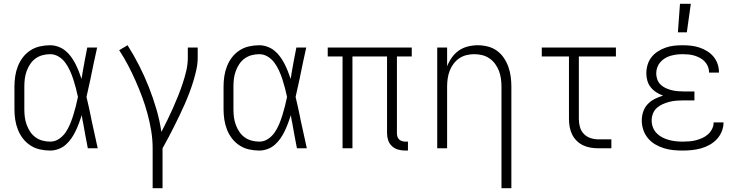

<svg xmlns="http://www.w3.org/2000/svg" viewBox="-20 -780 3890 1010"><path d="M244 12Q217 12 190 6Q163 0 140 -15Q117 -30 100.5 -51.5Q84 -73 74 -98.5Q64 -124 60 -151Q56 -178 56 -205V-325Q56 -352 60 -379Q64 -406 74 -431.5Q84 -457 100.5 -478.5Q117 -500 140 -515Q163 -530 190 -536Q217 -542 244 -542Q265 -542 286 -534.5Q307 -527 323.5 -513.5Q340 -500 353 -482.5Q366 -465 376 -445.5Q386 -426 394 -406Q402 -386 409 -365Q410 -371 411 -377Q412 -383 413 -388V-391Q419 -426 425.5 -460.5Q432 -495 439 -530H491Q482 -491 474 -452.5Q466 -414 458 -375V-374Q452 -348 446.5 -322Q441 -296 435 -270Q442 -242 448 -213.5Q454 -185 460 -157V-155Q469 -116 477 -77.5Q485 -39 494 0H442Q435 -35 428.5 -70.5Q422 -106 416 -141L415 -143Q414 -151 412.5 -158.5Q411 -166 410 -174Q403 -152 395 -131Q387 -110 377.5 -90Q368 -70 355 -51.5Q342 -33 325.5 -18.5Q309 -4 287.5 4Q266 12 244 12ZM244 -35Q269 -35 290 -49Q311 -63 325 -83.5Q339 -104 348.5 -127Q358 -150 365.5 -174Q373 -198 379 -222Q385 -246 390 -270Q385 -294 379 -317Q373 -340 365.5 -363Q358 -386 348 -408Q338 -430 324 -449.5Q310 -469 289 -482Q268 -495 244 -495Q223 -495 203 -489.5Q183 -484 166.5 -472Q150 -460 138.5 -442.5Q127 -425 120 -405.5Q113 -386 110.5 -366Q108 -346 108 -325V-205Q108 -184 110.5 -164Q113 -144 120 -124.5Q127 -105 138.5 -87.5Q150 -70 166.5 -58Q183 -46 203 -40.5Q223 -35 244 -35Z M783 210V0Q783 -46 775.5 -91.5Q768 -137 756 -181.5Q744 -226 728 -269Q712 -312 693.5 -354Q675 -396 653.5 -437Q632 -478 607 -516L651 -542Q684 -490 712 -435Q740 -380 762.5 -323Q785 -266 802.5 -206.5Q820 -147 829 -86Q845 -117 860.5 -148.5Q876 -180 890 -211.5Q904 -243 917 -275.5Q930 -308 941 -341Q952 -374 960 -408Q968 -442 968 -477V-530H1020V-477Q1020 -445 1013 -413.5Q1006 -382 996.5 -351Q987 -320 975.5 -290Q964 -260 951 -230.5Q938 -201 924 -172Q910 -143 895.5 -114Q881 -85 866 -56.5Q851 -28 835 0V210Z M1344 12Q1317 12 1290 6Q1263 0 1240 -15Q1217 -30 1200.5 -51.5Q1184 -73 1174 -98.5Q1164 -124 1160 -151Q1156 -178 1156 -205V-325Q1156 -352 1160 -379Q1164 -406 1174 -431.5Q1184 -457 1200.5 -478.5Q1217 -500 1240 -515Q1263 -530 1290 -536Q1317 -542 1344 -542Q1365 -542 1386 -534.5Q1407 -527 1423.5 -513.5Q1440 -500 1453 -482.5Q1466 -465 1476 -445.5Q1486 -426 1494 -406Q1502 -386 1509 -365Q1510 -371 1511 -377Q1512 -383 1513 -388V-391Q1519 -426 1525.5 -460.5Q1532 -495 1539 -530H1591Q1582 -491 1574 -452.5Q1566 -414 1558 -375V-374Q1552 -348 1546.5 -322Q1541 -296 1535 -270Q1542 -242 1548 -213.5Q1554 -185 1560 -157V-155Q1569 -116 1577 -77.5Q1585 -39 1594 0H1542Q1535 -35 1528.5 -70.5Q1522 -106 1516 -141L1515 -143Q1514 -151 1512.5 -158.5Q1511 -166 1510 -174Q1503 -152 1495 -131Q1487 -110 1477.5 -90Q1468 -70 1455 -51.5Q1442 -33 1425.5 -18.5Q1409 -4 1387.5 4Q1366 12 1344 12ZM1344 -35Q1369 -35 1390 -49Q1411 -63 1425 -83.5Q1439 -104 1448.5 -127Q1458 -150 1465.5 -174Q1473 -198 1479 -222Q1485 -246 1490 -270Q1485 -294 1479 -317Q1473 -340 1465.5 -363Q1458 -386 1448 -408Q1438 -430 1424 -449.5Q1410 -469 1389 -482Q1368 -495 1344 -495Q1323 -495 1303 -489.5Q1283 -484 1266.5 -472Q1250 -460 1238.5 -442.5Q1227 -425 1220 -405.5Q1213 -386 1210.5 -366Q1208 -346 1208 -325V-205Q1208 -184 1210.5 -164Q1213 -144 1220 -124.5Q1227 -105 1238.5 -87.5Q1250 -70 1266.5 -58Q1283 -46 1303 -40.5Q1323 -35 1344 -35Z M2126 12H2111Q2093 12 2074.5 7Q2056 2 2042 -11Q2028 -24 2022 -42Q2016 -60 2016 -79V-483H1834V0H1782V-483H1704V-530H2146V-483H2068V-79Q2068 -70 2070.5 -61.5Q2073 -53 2079 -47Q2085 -41 2094 -38Q2103 -35 2111 -35H2126Z M2618 210V-325Q2618 -346 2615 -367Q2612 -388 2604.5 -407.5Q2597 -427 2584.5 -444Q2572 -461 2554.5 -473Q2537 -485 2516.5 -490Q2496 -495 2475 -495Q2454 -495 2433.5 -490Q2413 -485 2395.5 -473Q2378 -461 2365.5 -444Q2353 -427 2345.5 -407.5Q2338 -388 2335 -367Q2332 -346 2332 -325V0H2280V-530H2332V-431Q2341 -455 2356.5 -477Q2372 -499 2393.5 -514Q2415 -529 2441 -535.5Q2467 -542 2493 -542Q2519 -542 2545.5 -535.5Q2572 -529 2593.5 -513.5Q2615 -498 2630 -476Q2645 -454 2654 -429Q2663 -404 2666.5 -377.5Q2670 -351 2670 -325V210Z M3196 0H3127Q3107 0 3086 -3.5Q3065 -7 3046.5 -16Q3028 -25 3013 -40Q2998 -55 2989 -74Q2980 -93 2976.5 -113.5Q2973 -134 2973 -155V-483H2830V-530H3220V-483H3025V-155Q3025 -133 3030.5 -112.5Q3036 -92 3050.5 -76.5Q3065 -61 3085.5 -54Q3106 -47 3127 -47H3196Z M3571 12Q3546 12 3521 9.5Q3496 7 3472 -0.5Q3448 -8 3426 -21Q3404 -34 3388 -53.5Q3372 -73 3364 -97Q3356 -121 3356 -146Q3356 -170 3363.5 -192.5Q3371 -215 3387 -232Q3403 -249 3424 -259.5Q3445 -270 3468 -277Q3449 -284 3432.5 -294.5Q3416 -305 3403.5 -320.5Q3391 -336 3385.5 -355Q3380 -374 3380 -394Q3380 -417 3386.5 -439Q3393 -461 3407 -479Q3421 -497 3440.5 -509.5Q3460 -522 3481.5 -529.5Q3503 -537 3525.5 -539.5Q3548 -542 3571 -542Q3593 -542 3615.5 -539.5Q3638 -537 3659 -530Q3680 -523 3699 -511.5Q3718 -500 3732.5 -483Q3747 -466 3754.5 -444.5Q3762 -423 3762 -401V-398H3710V-400Q3710 -415 3704 -430Q3698 -445 3687 -456.5Q3676 -468 3662 -475.5Q3648 -483 3633 -487.5Q3618 -492 3602.5 -493.5Q3587 -495 3571 -495Q3555 -495 3539 -493Q3523 -491 3507.5 -486.5Q3492 -482 3478 -473.5Q3464 -465 3453.5 -453Q3443 -441 3437.5 -425.5Q3432 -410 3432 -394Q3432 -378 3437.5 -362.5Q3443 -347 3454.5 -335.5Q3466 -324 3481 -317Q3496 -310 3511.5 -306Q3527 -302 3543 -300.5Q3559 -299 3575 -299H3633V-252H3575Q3557 -252 3538.5 -250.5Q3520 -249 3502 -244.5Q3484 -240 3467 -232.5Q3450 -225 3436 -213Q3422 -201 3415 -183Q3408 -165 3408 -147Q3408 -128 3414.5 -110.5Q3421 -93 3434 -79.5Q3447 -66 3463.5 -57.5Q3480 -49 3498 -44Q3516 -39 3534.5 -37Q3553 -35 3571 -35Q3589 -35 3607 -36.5Q3625 -38 3642 -42.5Q3659 -47 3675.5 -54.5Q3692 -62 3705 -74Q3718 -86 3726 -102Q3734 -118 3734 -136H3786V-135Q3786 -111 3776.5 -88Q3767 -65 3750.5 -47.5Q3734 -30 3712.5 -18Q3691 -6 3667.5 0.5Q3644 7 3620 9.5Q3596 12 3571 12ZM3546 -610 3557 -760H3614L3593 -610Z"/></svg>

Font: Lode Dark
Style: Regular
Weight: 400
Monospace: yes
Designer: Belleve Invis
Foundry: Belleve Invis
Version: Version 29.2.0; ttfautohint (v1.8.3)